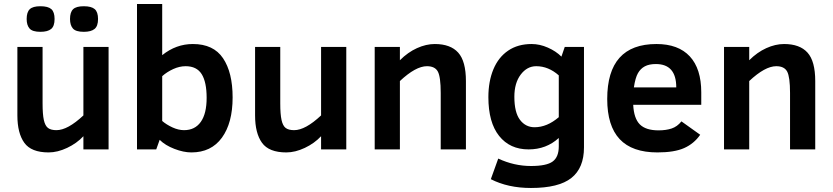

<svg xmlns="http://www.w3.org/2000/svg" viewBox="-20 -747 4164 960"><path d="M397 0V-65.9Q363.8 -30.3 315.7 -7.6Q267.6 15.1 223.1 15.1Q136.2 15.1 101.6 -33Q66.9 -81.1 66.9 -169.9V-512.2H192.9V-230Q192.9 -175.8 199.2 -147Q205.6 -118.2 220 -107.2Q234.4 -96.2 262.2 -96.2Q318.4 -96.2 397 -169.9V-512.2H522.9V0ZM470.2 -651.9Q470.2 -616.2 452.6 -602.1Q435.1 -587.9 398.9 -587.9Q358.9 -587.9 344.5 -604.5Q330.1 -621.1 330.1 -651.9Q330.1 -686 345.5 -700.9Q360.8 -715.8 398.9 -715.8Q437 -715.8 453.6 -701.4Q470.2 -687 470.2 -651.9ZM252.9 -651.9Q252.9 -616.2 235.6 -602.1Q218.3 -587.9 182.1 -587.9Q142.1 -587.9 127.7 -604.5Q113.3 -621.1 113.3 -651.9Q113.3 -686 128.7 -700.9Q144 -715.8 182.1 -715.8Q220.2 -715.8 236.6 -701.4Q252.9 -687 252.9 -651.9Z M1143.1 -259.8Q1143.1 -132.3 1089.6 -58.6Q1036.1 15.1 937 15.1Q897.9 15.1 851.8 -2.7Q805.7 -20.5 778.3 -47.9L761.2 0H665V-727.1H791V-471.2Q860.4 -526.9 944.3 -526.9Q1047.4 -526.9 1095.2 -455.8Q1143.1 -384.8 1143.1 -259.8ZM1013.2 -257.8Q1013.2 -336.9 988.3 -376.5Q963.4 -416 908.2 -416Q877.4 -416 845.9 -401.6Q814.5 -387.2 791 -366.2V-142.1Q812 -124 842 -110.1Q872.1 -96.2 900.4 -96.2Q954.6 -96.2 983.9 -137.5Q1013.2 -178.7 1013.2 -257.8Z M1585.4 0V-65.9Q1552.2 -30.3 1504.2 -7.6Q1456.1 15.1 1411.6 15.1Q1324.7 15.1 1290 -33Q1255.4 -81.1 1255.4 -169.9V-512.2H1381.3V-230Q1381.3 -175.8 1387.7 -147Q1394 -118.2 1408.4 -107.2Q1422.9 -96.2 1450.7 -96.2Q1506.8 -96.2 1585.4 -169.9V-512.2H1711.4V0Z M2183.6 0V-282.2Q2183.6 -362.3 2169.2 -389.2Q2154.8 -416 2114.7 -416Q2058.6 -416 1979.5 -341.8V0H1853.5V-512.2H1979.5V-445.8Q2019.5 -485.8 2064.9 -506.3Q2110.4 -526.9 2153.8 -526.9Q2232.4 -526.9 2271 -483.9Q2309.6 -440.9 2309.6 -341.8V0Z M2899.9 -9.8Q2899.9 92.8 2836.9 142.8Q2773.9 192.9 2634.8 192.9Q2520 192.9 2434.1 148.9L2471.2 45.9Q2550.8 83 2634.8 83Q2712.9 83 2743.4 60.5Q2773.9 38.1 2773.9 -15.1V-57.1Q2711.4 0 2623 0Q2529.3 0 2475.6 -67.4Q2421.9 -134.8 2421.9 -261.2Q2421.9 -340.3 2447 -400.6Q2472.2 -460.9 2520.8 -493.9Q2569.3 -526.9 2638.2 -526.9Q2678.7 -526.9 2719.2 -509Q2759.8 -491.2 2787.1 -463.9L2803.7 -512.2H2899.9ZM2773.9 -370.1Q2722.2 -416 2661.1 -416Q2615.2 -416 2583.5 -374Q2551.8 -332 2551.8 -263.2Q2551.8 -185.1 2579.8 -147.9Q2607.9 -110.8 2652.8 -110.8Q2715.3 -110.8 2773.9 -161.1Z M3146 -223.1Q3149.4 -154.8 3179.2 -125Q3209 -95.2 3272.9 -95.2Q3310.1 -95.2 3338.1 -104.5Q3366.2 -113.8 3387.2 -140.1L3481 -73.2Q3450.2 -28.8 3401.1 -6.8Q3352.1 15.1 3267.1 15.1Q3140.6 15.1 3078.4 -51.3Q3016.1 -117.7 3016.1 -252Q3016.1 -526.9 3262.2 -526.9Q3371.6 -526.9 3429 -465.1Q3486.3 -403.3 3486.3 -285.2V-223.1ZM3361.3 -310.1Q3361.3 -426.8 3259.3 -426.8Q3225.6 -426.8 3204.1 -415.3Q3182.6 -403.8 3169.7 -381.1Q3156.7 -358.4 3149.4 -310.1Z M3930.2 0V-282.2Q3930.2 -362.3 3915.8 -389.2Q3901.4 -416 3861.3 -416Q3805.2 -416 3726.1 -341.8V0H3600.1V-512.2H3726.1V-445.8Q3766.1 -485.8 3811.5 -506.3Q3856.9 -526.9 3900.4 -526.9Q3979 -526.9 4017.6 -483.9Q4056.2 -440.9 4056.2 -341.8V0Z"/></svg>

Font: Clear Sans
Style: Bold
Weight: 700
Foundry: Intel Corporation
Version: Version 1.00